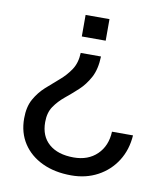

<svg xmlns="http://www.w3.org/2000/svg" viewBox="-76 -565 688 787"><g transform="rotate(10 268.0 -171.0)"><path d="M308.7 -343.1H224.3Q222.8 -301.4 203.9 -272.9Q185 -244.5 158.3 -221.9Q131.6 -199.2 105 -175.2Q78.4 -151.1 60.4 -118.9Q42.5 -86.7 42.5 -38.7Q42.5 20.6 71.2 64.7Q99.9 108.8 151.8 133.4Q203.7 158 272.9 158Q334 158 382.4 131.9Q430.9 105.9 460.4 59.7Q489.9 13.5 494.1 -47.4H406.6Q404 12.3 366.9 48.1Q329.9 83.9 269.9 83.9Q204 83.9 167 51.8Q130 19.8 130 -38.7Q130 -78 147.7 -104Q165.4 -130 191.4 -151.3Q217.5 -172.5 243.7 -196.7Q270 -220.9 288.6 -255.5Q307.1 -290.1 308.7 -343.1ZM217 -500V-410.3H316.4V-500Z"/></g></svg>

Font: Overused Grotesk Light
Style: Regular
Weight: 300
Designer: RandomMaerks
Version: Version 0.005